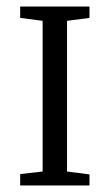

<svg xmlns="http://www.w3.org/2000/svg" viewBox="-20 -570 337 590"><path d="M42 0V-35L111 -43V-506L42 -515V-550H255V-515L186 -506V-43L255 -34V0Z"/></svg>

Font: Aikya
Style: Regular
Weight: 400
Designer: Neelakash Kshetrimayum (Latin subset based on Merriweather by Eben Sorkin)
Foundry: Brand New Type
Version: Version 1.00 b005